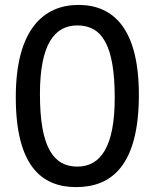

<svg xmlns="http://www.w3.org/2000/svg" viewBox="-20 -745 626 777"><path d="M444.3 -349.1C444.3 -150.4 386.7 -70.8 293 -70.8C196.3 -70.8 141.6 -148.9 141.6 -363.8C141.6 -563 198.7 -642.1 293 -642.1C391.6 -642.1 444.3 -564.5 444.3 -349.1ZM542 -361.3C542 -627.9 439.5 -725.1 297.9 -725.1C156.7 -725.1 43.9 -626.5 43.9 -351.6C43.9 -75.7 147 12.2 288.1 12.2C430.2 12.2 542 -73.7 542 -361.3Z"/></svg>

Font: Andika
Style: Regular
Weight: 400
Designer: Victor Gaultney, Annie Olsen, Julie Remington, Don Collingsworth, Eric Hays
Foundry: SIL International
Version: Version 1.000